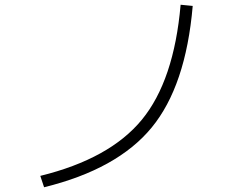

<svg xmlns="http://www.w3.org/2000/svg" viewBox="-20 -764 1040 810"><path d="M150 -22Q443 -94 578.5 -259Q714 -424 742 -744L793 -739Q764 -401 619.5 -225.5Q475 -50 166 26Z"/></svg>

Font: M PLUS 1p Light
Style: Regular
Weight: 300
Version: Version 1.061